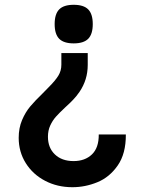

<svg xmlns="http://www.w3.org/2000/svg" viewBox="-20 -727 640 801"><path d="M367 -626.5Q367 -584.5 348 -565.2Q329 -546 287.5 -546Q246 -546 227 -565.2Q208 -584.5 208 -626.5Q208 -668.5 227 -687.8Q246 -707 287.5 -707Q329 -707 348 -687.8Q367 -668.5 367 -626.5ZM346 -456Q346 -394 311.5 -343.5Q299.5 -326 285.2 -311Q271 -296 251.5 -278.5Q227.5 -256 213.2 -240Q199 -224 189.5 -203.2Q180 -182.5 180 -156.5Q180 -110.5 209 -82.8Q238 -55 287 -55Q334.5 -55 363.5 -82.8Q392.5 -110.5 392 -166H505Q505.5 -86 471.2 -36.8Q437 12.5 386.2 33.2Q335.5 54 282 54Q219 54 168 27.2Q117 0.5 87.5 -46.5Q58 -93.5 58 -152Q58 -193 72 -226Q86 -259 106 -282.8Q126 -306.5 157.5 -337L183 -363Q211 -391 223.5 -411.5Q236 -432 236 -457V-505.5H346Z"/></svg>

Font: JuliaMono Latin
Style: Bold
Weight: 700
Monospace: yes
Designer: cormullion
Foundry: corm
Version: Version 0.038; ttfautohint (v1.8)